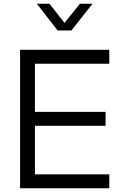

<svg xmlns="http://www.w3.org/2000/svg" viewBox="-20 -1013 652 1033"><path d="M88 -745H568V-670H168V-411H548V-336H168V-75H568V0H88ZM178 -993H246L327 -890L410 -993H478L364 -849H290Z"/></svg>

Font: Eudoxus Sans
Style: Regular
Weight: 400
Designer: Stijn de Vries
Foundry: tokotype
Version: Version 2.005